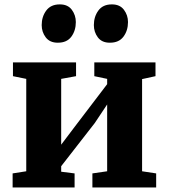

<svg xmlns="http://www.w3.org/2000/svg" viewBox="-20 -832 749 852"><path d="M36 0V-62.5L96.5 -72V-482L37.5 -494V-555H317.5V-494L251.5 -482V-190L307 -263.5L455.5 -458.5V-482L398.5 -494V-555H670V-494L610.5 -481V-72L673 -62.5V0H390V-62.5L455.5 -72V-368.5L400.5 -286L251.5 -94.5V-70L311 -62.5V0ZM236 -642.5Q201 -642.5 183 -666.2Q165 -690 165 -720.5Q165 -758 185.2 -785.2Q205.5 -812.5 245 -812.5H246Q281 -812.5 298.8 -788.5Q316.5 -764.5 316.5 -734Q316.5 -696.5 296.8 -669.5Q277 -642.5 237 -642.5ZM467 -642.5Q432 -642.5 414.2 -666.2Q396.5 -690 396.5 -720.5Q396.5 -758 416.5 -785.2Q436.5 -812.5 476 -812.5H477Q512 -812.5 530 -788.5Q548 -764.5 548 -734Q548 -696.5 528 -669.5Q508 -642.5 468 -642.5Z"/></svg>

Font: Merriweather 20pt ExtraBold
Style: Regular
Weight: 800
Version: Version 2.100